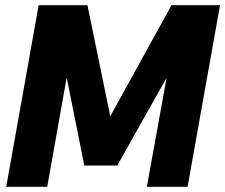

<svg xmlns="http://www.w3.org/2000/svg" viewBox="-20 -720 868 740"><path d="M4 0 129 -700H317L405 -272L641 -700H828L703 0H546L622 -420L432 -82H305L237 -421L162 0Z"/></svg>

Font: Rethink Sans ExtraBold
Style: Italic
Weight: 800
Italic angle: -10°
Designer: The Rethink Sans project authors (Hans Thiessen). DM Sans designed by Colophon Foundry.
Foundry: Rethink Communications LLC
Version: Version 1.001